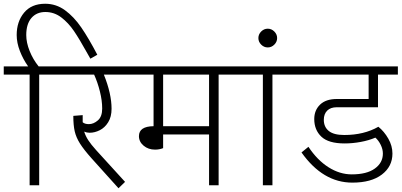

<svg xmlns="http://www.w3.org/2000/svg" viewBox="-40 -988 2142 1024"><path d="M479 -696 442 -675 425 -705Q384 -779 354.5 -822.5Q325 -866 287 -895Q249 -924 202 -924Q155 -924 127.5 -892Q100 -860 100 -801Q100 -761 118 -716Q136 -671 166 -634H287V-590H169V0H118V-590H-20V-634H110Q83 -672 66 -716Q49 -760 49 -801Q49 -873 88.5 -920.5Q128 -968 201 -968Q259 -968 306.5 -933.5Q354 -899 393.5 -841.5Q433 -784 479 -696Z M654 -590H514Q555 -488 555 -408Q555 -365 537 -336Q519 -307 492 -293.5Q465 -280 438 -280Q423 -280 409 -286Q416 -263 430.5 -240.5Q445 -218 473 -187L627 -18L592 16L448 -144Q407 -190 386.5 -222.5Q366 -255 358.5 -287.5Q351 -320 351 -370L401 -374V-336Q412 -326 434 -326Q459 -326 482 -346Q505 -366 505 -409Q505 -451 493 -499.5Q481 -548 462 -590H267V-634H654Z M1244 -590H1126V0H1075V-271H830V-198Q810 -190 787 -190Q751 -190 726 -211Q701 -232 701 -262Q701 -314 779 -315V-590H634V-634H1244ZM1075 -590H830V-315H1075Z M1531 -590H1413V0H1362V-590H1224V-634H1531Z M1388 -835Q1408 -835 1423 -820Q1438 -805 1438 -785Q1438 -765 1423 -750Q1408 -735 1388 -735Q1368 -735 1353 -750Q1338 -765 1338 -785Q1338 -805 1353 -820Q1368 -835 1388 -835Z M1687 -349Q1687 -311 1713.5 -289.5Q1740 -268 1796 -268Q1901 -268 1978 -312Q2009 -287 2031 -248.5Q2053 -210 2053 -169Q2053 -100 1996.5 -57Q1940 -14 1839 -14Q1682 -14 1568 -175L1605 -205Q1652 -134 1712 -96Q1772 -58 1836 -58Q1916 -58 1959 -89Q2002 -120 2002 -169Q2002 -192 1990.5 -215.5Q1979 -239 1962 -254Q1927 -239 1883.5 -231Q1840 -223 1798 -223Q1712 -223 1674 -259Q1636 -295 1636 -353Q1636 -400 1667 -430Q1698 -460 1756 -460H1926V-590H1510V-634H2082V-590H1976V-416H1756Q1723 -416 1705 -398Q1687 -380 1687 -349Z"/></svg>

Font: Martel Sans ExtraLight
Style: Regular
Weight: 275
Designer: Dan Reynolds and Mathieu Réguer
Foundry: Dan Reynolds and Mathieu Réguer
Version: Version 1.002; ttfautohint (v1.1) -l 5 -r 5 -G 72 -x 0 -D la